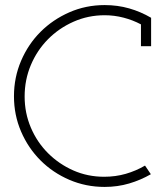

<svg xmlns="http://www.w3.org/2000/svg" viewBox="-20 -728 650 756"><path d="M535 -546V-632Q503 -649 466.5 -658.5Q430 -668 392 -668Q327 -668 269.5 -642.5Q212 -617 169 -573.5Q126 -530 101.5 -472Q77 -414 77 -348Q77 -283 101.5 -225.5Q126 -168 169 -125Q212 -82 268.5 -57Q325 -32 390 -32Q435 -32 475 -43.5Q515 -55 551 -76L574 -42Q534 -19 488.5 -5.5Q443 8 392 8Q318 8 253 -20Q188 -48 139.5 -96.5Q91 -145 63 -210Q35 -275 35 -349Q35 -423 63 -488.5Q91 -554 139.5 -602.5Q188 -651 253 -679.5Q318 -708 392 -708Q443 -708 488.5 -695Q534 -682 575 -658V-546Z"/></svg>

Font: Josefin Slab
Style: Regular
Weight: 400
Designer: Santiago Orozco
Foundry: Typemade
Version: Version 1.000